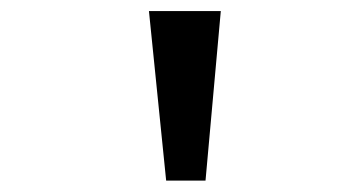

<svg xmlns="http://www.w3.org/2000/svg" viewBox="-20 -791 640 338"><path d="M272.5 -473.1 242.2 -771.5H368.7L341.8 -473.1Z"/></svg>

Font: Oxygen Mono
Style: Regular
Weight: 400
Designer: Vernon Adams
Foundry: Vernon Adams
Version: Version 0.201; ttfautohint (v0.8) -r 50 -G 200 -x